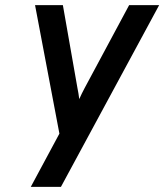

<svg xmlns="http://www.w3.org/2000/svg" viewBox="-20 -531 638 745"><path d="M99.5 194 210.5 -12.5 116 -511H224L280.5 -189.5Q282.5 -180 284.5 -167.8Q286.5 -155.5 287.5 -146.5Q292 -156.5 297.5 -168Q303 -179.5 308.5 -189.5L481 -511H597.5L216.5 194Z"/></svg>

Font: Overpass SemiBold
Style: Italic
Weight: 600
Italic angle: -10°
Designer: Delve Withrington, Dave Bailey, Thomas Jockin
Foundry: Delve Fonts LLC
Version: Version 4.000